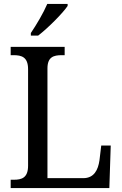

<svg xmlns="http://www.w3.org/2000/svg" viewBox="-20 -951 617 971"><path d="M136 -784V-771H173C224 -810 299 -886 322 -921V-931H219C200 -886 165 -827 136 -784ZM34 0H533L540 -215H492L483 -140C476 -92 456 -50 401 -50H220V-605C220 -663 251 -672 293 -672H307V-714H34V-672H48C89 -672 122 -663 122 -601V-113C122 -51 89 -42 50 -42H34Z"/></svg>

Font: Noto Serif Armenian SemiCondensed
Style: Regular
Weight: 400
Width: 4
Designer: Monotype Design Team
Foundry: Monotype Imaging Inc.
Version: Version 2.008